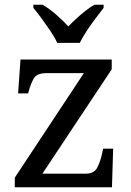

<svg xmlns="http://www.w3.org/2000/svg" viewBox="-20 -786 551 806"><path d="M42 0V-40L332 -479H176Q136 -479 123 -458.5Q110 -438 99 -398L98 -394H56L66 -536H449V-495L158 -57H340Q375 -57 388 -82Q401 -107 408 -139L413 -162H455L450 0ZM220 -606Q210 -629 192 -655.5Q174 -682 155 -708Q136 -734 120 -753V-766H159Q188 -749 216.5 -724Q245 -699 267 -675Q282 -691 300 -707.5Q318 -724 337.5 -739.5Q357 -755 376 -766H415V-753Q400 -734 380.5 -708Q361 -682 343.5 -655.5Q326 -629 315 -606Z"/></svg>

Font: Noto Naskh Arabic UI
Style: Regular
Weight: 400
Designer: Monotype Design Team, David Williams, Mohamad Dakak and Nizar Qandah
Foundry: Monotype Imaging Inc.
Version: Version 2.014